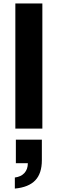

<svg xmlns="http://www.w3.org/2000/svg" viewBox="-20 -744 334 1111"><path d="M68.8 0V-724.1H225.1V0ZM65.9 347.2V283.2Q101.6 278.8 121.3 257.1Q141.1 235.4 141.1 200.2H71.8V64H222.2V183.1Q222.2 259.8 183.8 299.8Q145.5 339.8 65.9 347.2Z"/></svg>

Font: Archivo Expanded
Style: Bold
Weight: 700
Width: 7
Designer: Hector Gatti
Foundry: Omnibus-Type
Version: Version 2.001